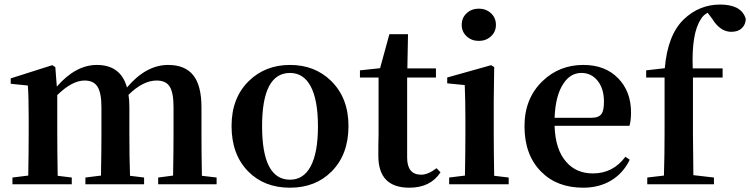

<svg xmlns="http://www.w3.org/2000/svg" viewBox="-20 -831 3384 866"><path d="M36.1 0V-30.3L107.4 -39.1Q109.4 -150.4 109.4 -229.5V-299.8Q109.4 -399.4 105.5 -445.3L28.3 -453.1V-477.5L215.8 -537.1L229.5 -528.3L236.3 -440.4Q321.3 -538.1 417 -538.1Q524.4 -538.1 552.7 -436.5Q638.7 -538.1 738.3 -538.1Q814.5 -538.1 851.6 -491.7Q888.7 -445.3 888.7 -346.7V-229.5Q888.7 -149.4 890.6 -38.1L957 -30.3V0H693.4V-30.3L760.7 -39.1Q762.7 -150.4 762.7 -229.5V-348.6Q762.7 -415 744.1 -442.4Q726.6 -467.8 686.5 -467.8Q625 -467.8 559.6 -403.3Q563.5 -380.9 563.5 -348.6V-229.5Q563.5 -122.1 566.4 -38.1L629.9 -30.3V0H365.2V-30.3L435.5 -39.1Q437.5 -150.4 437.5 -229.5V-347.7Q437.5 -413.1 418.9 -441.4Q401.4 -467.8 361.3 -467.8Q305.7 -467.8 238.3 -402.3V-229.5Q238.3 -149.4 240.2 -38.1L303.7 -30.3V0Z M1099.6 -57.6Q1024.4 -133.8 1024.4 -262.7Q1024.4 -389.6 1102.5 -465.8Q1176.8 -538.1 1288.1 -538.1Q1399.4 -538.1 1472.7 -466.8Q1551.8 -389.6 1551.8 -262.7Q1551.8 -133.8 1475.6 -57.6Q1403.3 15.6 1287.6 15.6Q1171.9 15.6 1099.6 -57.6ZM1288.1 -20.5Q1348.6 -20.5 1380.9 -80.1Q1414.1 -141.6 1414.1 -261.2Q1414.1 -380.9 1380.9 -442.4Q1348.6 -502 1288.1 -502Q1162.1 -502 1162.1 -261.7Q1162.1 -20.5 1288.1 -20.5Z M1826.2 15.6Q1686.5 15.6 1686.5 -127.9Q1686.5 -142.6 1686.5 -170.9Q1687.5 -205.1 1687.5 -225.6V-481.4H1603.5V-513.7L1694.3 -523.4L1736.3 -676.8H1820.3L1817.4 -522.5H1946.3V-481.4H1816.4V-120.1Q1816.4 -43 1879.9 -43Q1910.2 -43 1949.2 -72.3L1966.8 -53.7Q1921.9 15.6 1826.2 15.6Z M2005.9 0V-30.3L2077.1 -39.1Q2079.1 -150.4 2079.1 -229.5V-298.8Q2079.1 -374 2076.2 -447.3L1997.1 -455.1V-481.4L2195.3 -537.1L2209 -528.3L2207 -376V-229.5Q2207 -149.4 2209 -38.1L2274.4 -30.3V0ZM2062.5 -718.8Q2062.5 -751 2085 -771.5Q2107.4 -792 2139.6 -792Q2171.9 -792 2194.3 -771.5Q2216.8 -751 2216.8 -718.8Q2216.8 -687.5 2194.3 -667Q2171.9 -646.5 2139.6 -646.5Q2107.4 -646.5 2085 -667Q2062.5 -687.5 2062.5 -718.8Z M2610.4 15.6Q2492.2 15.6 2420.9 -56.6Q2345.7 -131.8 2345.7 -261.7Q2345.7 -387.7 2427.7 -465.8Q2502.9 -538.1 2611.3 -538.1Q2710 -538.1 2768.6 -477.5Q2826.2 -418 2826.2 -324.2Q2826.2 -287.1 2819.3 -263.7H2481.4Q2484.4 -156.2 2534.2 -100.6Q2579.1 -48.8 2654.3 -48.8Q2745.1 -48.8 2800.8 -124L2820.3 -110.4Q2791 -49.8 2736.8 -17.1Q2682.6 15.6 2610.4 15.6ZM2481.4 -299.8H2648.4Q2680.7 -299.8 2693.4 -317.4Q2704.1 -333 2704.1 -372.1Q2704.1 -430.7 2675.8 -466.3Q2647.5 -502 2602.5 -502Q2552.7 -502 2521.5 -454.1Q2485.4 -401.4 2481.4 -299.8Z M2899.4 0V-30.3L2974.6 -39.1Q2977.5 -132.8 2977.5 -229.5V-481.4H2894.5V-513.7L2978.5 -523.4Q2991.2 -672.9 3063.5 -743.2Q3133.8 -810.5 3228.5 -810.5Q3272.5 -810.5 3302.7 -795.9Q3335 -778.3 3343.8 -745.1Q3342.8 -719.7 3325.7 -703.6Q3308.6 -687.5 3278.3 -687.5Q3228.5 -687.5 3192.4 -746.1L3171.9 -773.4Q3151.4 -762.7 3141.6 -745.1Q3098.6 -681.6 3104.5 -522.5H3239.3V-481.4H3105.5V-229.5Q3105.5 -166 3107.4 -41L3200.2 -30.3V0Z"/></svg>

Font: Bpmf GenRyu Min B
Style: B
Weight: 700
Foundry: But Ko
Version: Version 1.320